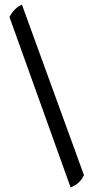

<svg xmlns="http://www.w3.org/2000/svg" viewBox="-20 -764 392 851"><path d="M352.1 12.2Q334.5 50.8 293 66.9L22 -688.5Q42 -727.5 77.1 -743.7Z"/></svg>

Font: Balgruf
Style: Regular
Weight: 500
Designer: Paul James MIller
Foundry: High-Logic / Made with FontCreator
Version: Version 1.201;March 28, 2021;FontCreator 13.0.0.2683 64-bit